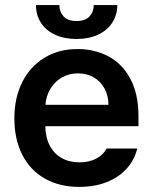

<svg xmlns="http://www.w3.org/2000/svg" viewBox="-20 -732 607 763"><path d="M37.1 -261.7Q37.1 -343.3 68.4 -405.5Q99.6 -467.8 156.5 -502.4Q213.4 -537.1 288.1 -537.1Q355.5 -537.1 410.4 -508.3Q465.3 -479.5 497.8 -419.2Q530.3 -358.9 530.3 -269.5V-230.5H160.2Q160.6 -186 177.7 -153.6Q194.8 -121.1 225.1 -104Q255.4 -86.9 295.9 -86.9Q335.4 -86.9 363.3 -102.1Q391.1 -117.2 403.3 -141.6H525.4Q514.2 -95.7 482.9 -61.3Q451.7 -26.9 403.6 -8.1Q355.5 10.7 294.9 10.7Q215.8 10.7 157.5 -22.7Q99.1 -56.2 68.1 -117.7Q37.1 -179.2 37.1 -261.7ZM411.1 -315.4Q410.6 -351.6 395.5 -379.9Q380.4 -408.2 353 -424.3Q325.7 -440.4 290 -440.4Q253.4 -440.4 224.9 -423.6Q196.3 -406.7 179.7 -378.2Q163.1 -349.6 160.6 -315.4ZM284.2 -577.1Q235.4 -577.1 199 -594Q162.6 -610.8 142.8 -641.4Q123 -671.9 123 -711.9H215.8Q215.8 -685.1 232.7 -666.7Q249.5 -648.4 284.2 -648.4Q318.4 -648.4 335.4 -666.5Q352.5 -684.6 352.5 -711.9H446.3Q445.8 -671.9 425.8 -641.4Q405.8 -610.8 369.4 -594Q333 -577.1 284.2 -577.1Z"/></svg>

Font: Pretendard Std SemiBold
Style: Regular
Weight: 600
Designer: Base glyphs from Inter by Rasmus Andersson; Hangeul glyphs from Noto Sans CJK(Source Han Sans) by Jang Soo-young and Kan
Foundry: Kil Hyung-jin
Version: Version 1.309